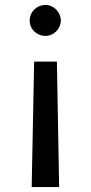

<svg xmlns="http://www.w3.org/2000/svg" viewBox="-20 -571 366 776"><path d="M108 185H219L210 -322H118ZM100 -488C100 -453 128 -426 164 -426C197 -426 225 -453 226 -488C225 -523 197 -551 164 -551C128 -551 100 -523 100 -488Z"/></svg>

Font: Wafeq Medium
Style: Regular
Weight: 500
Designer: Rasmus Andersson & Azza Alameddine
Foundry: Google & TypeTogether
Version: Version 3.000;January 28, 2025;FontCreator 15.0.0.3014 64-bi